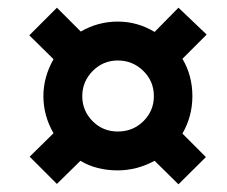

<svg xmlns="http://www.w3.org/2000/svg" viewBox="-20 -603 591 499"><path d="M193.8 -353C193.8 -378.4 202.9 -400.2 220.9 -418.5C239 -436.7 260.7 -445.8 286.1 -445.8C311.8 -445.8 333.9 -436.8 352.3 -418.9C370.7 -401 379.9 -379.1 379.9 -353C379.9 -327.6 370.8 -306 352.8 -288.1C334.7 -270.2 312.5 -261.2 286.1 -261.2C260.1 -261.2 238.2 -270.3 220.5 -288.3C202.7 -306.4 193.8 -328 193.8 -353ZM92.8 -353C92.8 -319.2 101.6 -287.1 119.1 -256.8L57.1 -195.8L127.9 -125L189 -185.1C216.3 -168.5 248.7 -160.2 286.1 -160.2C319 -160.2 350.9 -168.5 381.8 -185.1L443.8 -124L515.1 -194.8L454.1 -255.9C471.4 -285.8 480 -318.2 480 -353C480 -388.8 471.4 -421.2 454.1 -450.2L517.1 -513.2L443.8 -583L381.8 -520C352.2 -537.9 320.3 -546.9 286.1 -546.9C251.6 -546.9 219.6 -538.2 189.9 -521L127.9 -583L56.2 -511.2L119.1 -449.2C101.6 -418.3 92.8 -386.2 92.8 -353Z"/></svg>

Font: OpenSans
Style: Bold Italic
Weight: 700
Italic angle: -12°
Foundry: Ascender Corporation
Version: Version 1.10; ttfautohint (v1.2) -l 8 -r 50 -G 200 -x 14 -D 